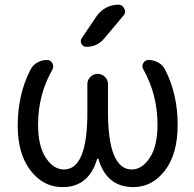

<svg xmlns="http://www.w3.org/2000/svg" viewBox="-20 -800 820 810"><path d="M386.7 -730.5Q402.3 -753.9 426.8 -767.1Q451.2 -780.3 479.5 -780.3Q497.1 -780.3 503.9 -763.7Q507.8 -757.8 507.8 -752Q507.8 -742.2 501 -734.4L418.9 -636.7Q389.6 -602.5 344.7 -602.5Q330.1 -602.5 323.7 -615.2Q317.4 -627.9 325.2 -639.6ZM395.5 -128.9Q394.5 -130.9 392.6 -130.9Q390.6 -130.9 389.6 -128.9Q354.5 -10.7 244.1 -10.7Q243.2 -10.7 242.2 -10.7Q163.1 -10.7 108.9 -80.6Q54.7 -150.4 54.7 -269.5Q54.7 -401.4 108.4 -505.9Q118.2 -525.4 137.2 -536.1Q156.2 -546.9 178.7 -546.9Q193.4 -546.9 200.7 -533.7Q208 -520.5 201.2 -506.8Q140.6 -400.4 140.6 -274.4Q140.6 -183.6 173.3 -134.3Q206.1 -85 250 -85Q349.6 -85 348.6 -330.1V-445.3Q348.6 -462.9 361.3 -475.6Q374 -488.3 392.1 -488.3Q410.2 -488.3 422.9 -475.6Q435.5 -462.9 435.5 -445.3V-330.1Q435.5 -85 536.1 -85Q579.1 -85 611.8 -134.3Q644.5 -183.6 644.5 -274.4Q644.5 -400.4 585 -506.8Q577.1 -520.5 584.5 -533.7Q591.8 -546.9 606.4 -546.9Q628.9 -546.9 647.9 -536.1Q667 -525.4 676.8 -505.9Q729.5 -402.3 729.5 -273.4Q729.5 -150.4 675.8 -80.6Q622.1 -10.7 543 -10.7Q429.7 -10.7 395.5 -128.9Z"/></svg>

Font: Gen Jyuu GothicX Regular
Style: Regular
Weight: 400
Designer: [Source Han Sans]
Ryoko NISHIZUKA  (kana & ideographs); Paul D. Hunt (Latin, Greek & Cyrillic); Wenlong ZHANG  (bopomofo
Version: Version 1.002.20150607